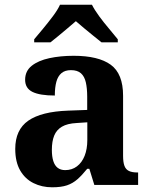

<svg xmlns="http://www.w3.org/2000/svg" viewBox="-20 -786 640 816"><path d="M201.5 10Q158.1 10 122.3 -7.8Q86.5 -25.6 65.6 -61.8Q44.8 -98 44.8 -153.1Q44.8 -234.6 100.3 -273.2Q155.9 -311.7 269 -315.8L350.6 -318.8V-374.2Q350.6 -410.7 344.8 -435.9Q339.1 -461.1 324.1 -474.5Q309 -487.9 281.5 -487.9Q256.1 -487.9 241 -475Q226 -462.2 219.5 -438.3Q213 -414.4 213 -380Q149.5 -380 118.1 -395.4Q86.8 -410.8 86.8 -446.9Q86.8 -484.1 114.8 -506.4Q142.9 -528.7 189.8 -538.8Q236.8 -548.9 292.9 -548.9Q398.2 -548.9 450.7 -510.8Q503.1 -472.6 503.1 -379.1V-123.9Q503.1 -96.4 508.9 -81.1Q514.6 -65.8 528 -59.4Q541.4 -53 563.4 -53H567V0H380.9L359.7 -68.6H350.6Q329 -41.8 309.3 -24.3Q289.6 -6.9 264.8 1.6Q240 10 201.5 10ZM256.9 -63Q285.8 -63 306.9 -78.9Q328 -94.7 339.6 -123.6Q351.1 -152.5 351.1 -191V-266.2L306.2 -263.2Q266.1 -261.2 243.2 -247.6Q220.2 -234.1 210.3 -209.6Q200.4 -185.1 200.4 -149.1Q200.4 -121 206.5 -101.6Q212.6 -82.3 225.2 -72.7Q237.9 -63 256.9 -63ZM125.3 -619Q141.3 -638 162.9 -664Q184.5 -690 204.8 -717Q225.1 -744 235.1 -766H370.7Q381.7 -744 401.5 -717Q421.4 -690 443.5 -664Q465.6 -638 480.6 -619V-606H411.4Q397.6 -617 377.6 -633.2Q357.5 -649.3 337.5 -666.1Q317.4 -682.9 302.4 -696Q287.4 -682.9 267.4 -666.1Q247.4 -649.3 228.1 -633.2Q208.8 -617 194.4 -606H125.3Z"/></svg>

Font: Noto Serif Telugu
Style: Regular
Weight: 400
Designer: Jelle Bosma - Monotype Design Team
Foundry: Monotype Imaging Inc.
Version: Version 2.003